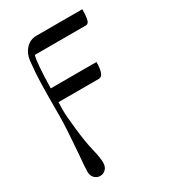

<svg xmlns="http://www.w3.org/2000/svg" viewBox="-181 -549 822 924"><g transform="rotate(-30 230.0 -87.0)"><path d="M425.8 -456.1Q425.8 -440.9 425.3 -431.6Q424.8 -422.4 422.9 -408.2Q420.9 -394 415.5 -387Q410.2 -379.9 401.9 -379.9H118.2Q106.9 -345.2 104 -202.1H357.9Q357.9 -126 327.1 -126H103Q102.1 -111.8 102.1 -80.1Q102.1 -49.3 110.8 28.3Q119.6 106 130.9 151.9Q144 206.1 144 231.9Q144 256.8 130.6 269.5Q117.2 282.2 100.1 282.2Q83 282.2 69.6 269.5Q56.2 256.8 56.2 231.9Q56.2 209 63 137.2Q74.2 -3.4 74.2 -62Q74.2 -189.5 75.7 -245.1Q77.1 -300.8 84 -366.2Q87.9 -404.3 111.8 -430.2Q135.7 -456.1 171.9 -456.1Z"/></g></svg>

Font: Flanker Steampunk
Style: Regular
Weight: 400
Designer: Alexey Kryukov, Leonardo Di Lena
Foundry: Alexey Kryukov, Leonardo Di Lena
Version: 1.210